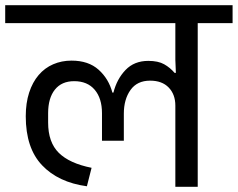

<svg xmlns="http://www.w3.org/2000/svg" viewBox="-40 -718 914 738"><path d="M634 -312Q634 -355 608.5 -381.5Q583 -408 537 -408Q487 -408 461.5 -372Q436 -336 436 -281V-177H352V-283Q352 -340 324 -373Q296 -406 245 -406Q197 -406 171 -373.5Q145 -341 145 -283V-247Q145 -171 186 -130.5Q227 -90 312 -73L294 -2Q184 -17 121.5 -83Q59 -149 59 -271Q59 -322 72 -362Q85 -402 108.5 -429.5Q132 -457 164.5 -471Q197 -485 235 -485Q300 -485 339 -450Q378 -415 392 -362H396Q409 -414 442.5 -449Q476 -484 530 -484Q568 -484 591 -471Q614 -458 631 -438H636L634 -488V-629H-20V-698H854V-629H720V0H634Z"/></svg>

Font: IBM Plex Sans Devanagari Text
Style: Regular
Weight: 450
Designer: Mike Abbink, Paul van der Laan, Pieter van Rosmalen, Erin McLaughlin
Foundry: Bold Monday
Version: Version 1.1